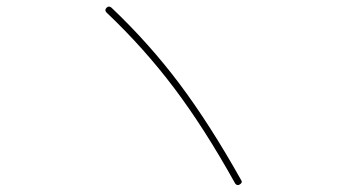

<svg xmlns="http://www.w3.org/2000/svg" viewBox="-20 -653 1040 576"><path d="M685.5 -102.5Q593.8 -267.6 502.9 -388.2Q412.1 -508.8 298.8 -616.2Q293 -623 299.8 -629.9Q306.6 -636.7 314.5 -629.9Q427.7 -522.5 518.6 -401.4Q609.4 -280.3 703.1 -113.3Q709 -105.5 699.2 -99.6Q691.4 -94.7 685.5 -102.5Z"/></svg>

Font: Rounded-X Mgen+ 1m thin
Style: Regular
Weight: 100
Designer: [Source Han Sans]
Ryoko NISHIZUKA  (kana & ideographs); Paul D. Hunt (Latin, Greek & Cyrillic); Wenlong ZHANG  (bopomofo
Version: Version 1.059.20150602